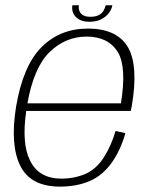

<svg xmlns="http://www.w3.org/2000/svg" viewBox="-20 -707 579 732"><path d="M209 4.5Q272 4.5 322.5 -17Q372 -38.5 406.5 -87.5Q440.5 -136 458 -199.5L420.5 -207.5Q405 -153.5 376.5 -108Q348 -63 306 -44Q263 -26 214 -26Q128 -26 94.5 -95Q62 -159.5 80 -284H478.5Q480.5 -292.5 482 -300.5Q509 -456.5 467.5 -527.5Q425.5 -598 315 -598Q208.5 -598 137.5 -526.5Q67 -455 41 -298.5Q18 -154 57.5 -74.5Q97 4.5 209 4.5ZM84.5 -313Q109 -449 167.5 -507Q229 -567.5 310 -567.5Q393 -567.5 429.5 -508Q463.5 -450.5 441 -313ZM320.5 -624Q346.5 -624 364.8 -633Q383 -642 394.2 -656.2Q405.5 -670.5 408.5 -687H383Q380.5 -676 374.5 -665.8Q368.5 -655.5 356.2 -649.2Q344 -643 324 -643Q306 -643 296 -649.5Q286 -656 282.5 -665.8Q279 -675.5 281 -687H256Q253 -670.5 259.5 -656.2Q266 -642 281.2 -633Q296.5 -624 320.5 -624Z"/></svg>

Font: Anybody Thin ExtraLight
Style: Italic
Weight: 250
Italic angle: -10°
Version: Version 1.113;gftools[0.9.25]